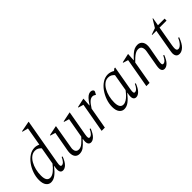

<svg xmlns="http://www.w3.org/2000/svg" viewBox="94 -1610 2480 2480"><g transform="rotate(-45 1333.5 -370.0)"><path d="M137 10Q97 10 71 -23.5Q45 -57 45 -123Q45 -182 65.5 -241.5Q86 -301 122 -350.5Q158 -400 204 -430Q250 -460 301 -460Q319 -460 337.5 -455.5Q356 -451 372 -443L416 -695L336 -715V-723L479 -750H484L373 -119Q366 -79 369.5 -63.5Q373 -48 388 -48Q428 -48 464 -127L477 -122Q450 -52 418.5 -21Q387 10 354 10Q325 10 313 -14.5Q301 -39 310 -92L314 -113H311Q262 -50 221 -20Q180 10 137 10ZM104 -145Q104 -90 121 -65Q138 -40 170 -40Q206 -40 245 -71.5Q284 -103 320 -151L361 -387Q342 -407 323 -417.5Q304 -428 276 -428Q238 -428 206.5 -404.5Q175 -381 152 -340.5Q129 -300 116.5 -249.5Q104 -199 104 -145Z M656 10Q617 10 595 -16Q573 -42 573 -91Q573 -102 574.5 -113.5Q576 -125 578 -138L626 -404L556 -425V-433L687 -460H693L638 -140Q636 -128 634.5 -119Q633 -110 633 -102Q633 -74 646.5 -55.5Q660 -37 691 -37Q727 -37 762 -67.5Q797 -98 828 -133L876 -404L806 -425V-433L938 -460H944L884 -119Q877 -80 880.5 -64Q884 -48 899 -48Q918 -48 938 -68Q958 -88 975 -127L989 -122Q961 -52 929.5 -21Q898 10 866 10Q837 10 824.5 -15Q812 -40 821 -92L822 -97H818Q767 -39 733 -14.5Q699 10 656 10Z M1067 0 1139 -404 1068 -425V-433L1191 -460H1195L1187 -344H1191Q1224 -396 1248 -420.5Q1272 -445 1290 -452.5Q1308 -460 1323 -460Q1341 -460 1354 -451Q1367 -442 1367 -430Q1367 -424 1364 -418L1345 -382H1341L1328 -390Q1315 -399 1297 -399Q1269 -399 1243 -377Q1217 -355 1178 -294L1126 0Z M1474 10Q1434 10 1407.5 -23.5Q1381 -57 1381 -123Q1381 -182 1402 -241.5Q1423 -301 1458.5 -350.5Q1494 -400 1540.5 -430Q1587 -460 1638 -460Q1662 -460 1685.5 -452.5Q1709 -445 1727 -433L1754 -455H1769L1710 -119Q1703 -79 1706.5 -63.5Q1710 -48 1724 -48Q1765 -48 1801 -127L1814 -122Q1786 -52 1754.5 -21Q1723 10 1691 10Q1662 10 1649.5 -14.5Q1637 -39 1647 -92L1651 -113H1648Q1601 -53 1560 -21.5Q1519 10 1474 10ZM1441 -145Q1441 -40 1506 -40Q1533 -40 1560 -56.5Q1587 -73 1611.5 -98.5Q1636 -124 1658 -153L1698 -387Q1681 -406 1661.5 -417Q1642 -428 1613 -428Q1574 -428 1542.5 -404Q1511 -380 1488 -339Q1465 -298 1453 -248Q1441 -198 1441 -145Z M1884 0 1955 -404 1886 -425V-433L2006 -460H2011L2004 -352H2007Q2043 -391 2070 -414.5Q2097 -438 2122.5 -449Q2148 -460 2178 -460Q2227 -460 2251.5 -421.5Q2276 -383 2263 -312L2228 -119Q2221 -79 2224.5 -63.5Q2228 -48 2243 -48Q2283 -48 2319 -127L2332 -122Q2305 -52 2273.5 -21Q2242 10 2209 10Q2180 10 2168 -14.5Q2156 -39 2165 -92L2204 -316Q2211 -356 2198 -384.5Q2185 -413 2143 -413Q2118 -413 2093 -398.5Q2068 -384 2044 -362Q2020 -340 1998 -317L1943 0Z M2483 10Q2452 10 2436.5 -9Q2421 -28 2421 -63Q2421 -70 2422.5 -79Q2424 -88 2425 -98L2480 -414H2404V-421L2492 -452L2558 -560H2565L2546 -450H2667V-414H2539L2491 -137Q2489 -123 2487.5 -111Q2486 -99 2486 -90Q2486 -66 2493.5 -56Q2501 -46 2516 -46Q2540 -46 2567 -73Q2594 -100 2616 -152L2630 -146Q2598 -61 2560.5 -25.5Q2523 10 2483 10Z"/></g></svg>

Font: Spectral Light
Style: Italic
Weight: 300
Italic angle: -10°
Designer: Jean-Baptiste Levee
Foundry: Production Type
Version: Version 2.001